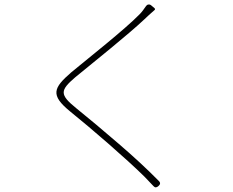

<svg xmlns="http://www.w3.org/2000/svg" viewBox="-20 -786 1020 841"><path d="M499 -157C432 -215 366 -270 314 -312C240 -372 243 -390 309 -447C388 -512 541 -634 612 -701C620 -709 644 -731 657 -742C660 -745 660 -747 656 -751L645 -760L643 -762C635 -769 625 -767 620 -760C612 -748 601 -733 593 -725C526 -656 364 -529 292 -469C214 -401 199 -370 287 -298C380 -223 533 -91 613 -12C627 3 640 16 652 29C659 37 666 36 674 29C682 22 684 15 676 7C624 -46 562 -103 499 -157Z"/></svg>

Font: GenSenRounded2 TW EL
Style: Regular
Weight: 250
Version: Version 2.100;PS 2.1;hotconv 16.6.51;makeotf.lib2.5.65220 DE